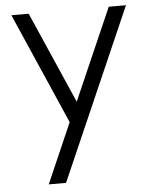

<svg xmlns="http://www.w3.org/2000/svg" viewBox="-54 -546 685 863"><g transform="rotate(-5 288.5 -115.0)"><path d="M130.9 270.5 249 0 29.8 -501.5H107.9L288.6 -88.9L469.2 -501.5H546.9L209 270.5Z"/></g></svg>

Font: Basically A Sans Serif
Style: Regular
Weight: 400
Designer: Hyung-Suk Kim
Foundry: Mental Design
Version: 1.000